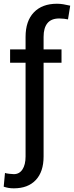

<svg xmlns="http://www.w3.org/2000/svg" viewBox="-31 -792 395 1025"><path d="M297.4 -457H201.7V43.5Q201.7 125 159.9 169.2Q118.2 213.4 43 213.4Q27.3 213.4 14.6 211.2Q2 209 -11.2 204.6L-4.4 131.3Q1.5 133.8 17.8 135.7Q34.2 137.7 43 137.7Q72.3 137.7 88.9 112.5Q105.5 87.4 105.5 43.5V-457H22.9V-528.3H105.5V-595.2Q105.5 -679.7 149.7 -725.8Q193.8 -772 272.9 -772Q289.6 -772 306.4 -769.3Q323.2 -766.6 343.8 -761.7L332 -688.5Q323.2 -690.4 310.8 -691.9Q298.3 -693.4 285.2 -693.4Q242.7 -693.4 222.2 -668.2Q201.7 -643.1 201.7 -595.2V-528.3H297.4Z"/></svg>

Font: GeogebraSans
Style: Regular
Weight: 400
Designer: Google
Version: Version 1.100140; 2013